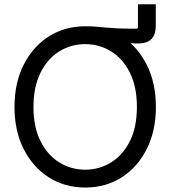

<svg xmlns="http://www.w3.org/2000/svg" viewBox="-20 -861 792 893"><path d="M376 -668.9V-738.8Q405.3 -738.8 425.5 -737.1Q445.8 -735.4 467.5 -733.2Q489.3 -731 522.7 -729.2Q556.2 -727.5 612.8 -727.5Q621.6 -727.5 621.6 -736.3V-841.3H704.6V-741.7Q704.6 -700.2 684.1 -679.4Q663.6 -658.7 621.6 -658.7Q601.1 -658.7 584 -660.4Q566.9 -662.1 543.2 -664.1Q519.5 -666 480.5 -667.5Q441.4 -668.9 376 -668.9ZM376.5 11.2Q280.8 11.2 206.5 -36.4Q132.3 -84 89.8 -168.5Q47.4 -252.9 47.4 -363.3Q47.4 -474.6 89.8 -559.1Q132.3 -643.6 206.5 -691.2Q280.8 -738.8 376.5 -738.8Q472.2 -738.8 546.4 -691.2Q620.6 -643.6 662.8 -559.1Q705.1 -474.6 705.1 -363.3Q705.1 -252.9 662.8 -168.5Q620.6 -84 546.4 -36.4Q472.2 11.2 376.5 11.2ZM376.5 -71.8Q441.9 -71.8 496.6 -105.5Q551.3 -139.2 584 -204.3Q616.7 -269.5 616.7 -363.3Q616.7 -458 584 -523.2Q551.3 -588.4 496.6 -622.1Q441.9 -655.8 376.5 -655.8Q310.5 -655.8 255.9 -622.1Q201.2 -588.4 168.5 -522.9Q135.7 -457.5 135.7 -363.3Q135.7 -269.5 168.5 -204.3Q201.2 -139.2 255.9 -105.5Q310.5 -71.8 376.5 -71.8Z"/></svg>

Font: Inter 28pt
Style: Regular
Weight: 400
Designer: Rasmus Andersson
Foundry: rsms
Version: Version 4.001;git-66647c0bb